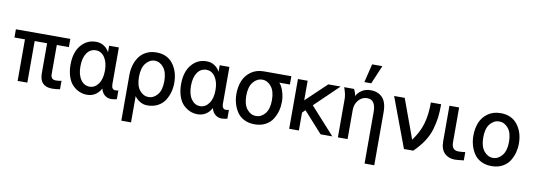

<svg xmlns="http://www.w3.org/2000/svg" viewBox="-74 -1356 5816 2093"><g transform="rotate(10 2834.0 -309.5)"><path d="M14.6 -460V-550.8H617.2V-460H483.4V-136.7Q483.4 -77.1 540 -77.1Q573.2 -77.1 601.6 -84V9.8Q550.8 17.6 514.6 17.6Q376 17.6 376 -127.9V-460H238.3V0H130.9V-460Z M668 -275.4Q668 -411.1 733.4 -489.7Q798.8 -568.4 900.4 -568.4Q953.1 -568.4 991.2 -541.5Q1029.3 -514.6 1046.9 -477.5V-550.8H1154.3V-144.5Q1154.3 -113.3 1165.5 -98.6Q1176.8 -84 1193.4 -84Q1210.9 -84 1230.5 -87.9V8.8Q1195.3 17.6 1167 17.6Q1127 17.6 1096.7 -7.3Q1066.4 -32.2 1054.7 -78.1Q1002 17.6 899.4 17.6Q856.4 17.6 816.9 1Q777.3 -15.6 743.2 -48.8Q709 -82 688.5 -140.6Q668 -199.2 668 -275.4ZM777.3 -275.4Q777.3 -181.6 815.4 -127.9Q853.5 -74.2 914.1 -74.2Q970.7 -74.2 1009.8 -127.9Q1048.8 -181.6 1048.8 -275.4Q1048.8 -365.2 1011.7 -420.9Q974.6 -476.6 914.1 -476.6Q851.6 -476.6 814.5 -422.9Q777.3 -369.1 777.3 -275.4Z M1566.4 -74.2Q1621.1 -74.2 1663.6 -124Q1706.1 -173.8 1706.1 -274.4Q1706.1 -373 1664.6 -424.8Q1623 -476.6 1566.4 -476.6Q1509.8 -476.6 1467.8 -424.8Q1425.8 -373 1425.8 -274.4Q1425.8 -174.8 1467.3 -124.5Q1508.8 -74.2 1566.4 -74.2ZM1319.3 230.5V-274.4Q1319.3 -333 1334.5 -384.8Q1349.6 -436.5 1379.4 -478Q1409.2 -519.5 1458 -543.9Q1506.8 -568.4 1569.3 -568.4Q1688.5 -568.4 1752.4 -483.9Q1816.4 -399.4 1816.4 -274.4Q1816.4 -221.7 1802.7 -171.9Q1789.1 -122.1 1761.2 -78.6Q1733.4 -35.2 1683.6 -8.8Q1633.8 17.6 1568.4 17.6Q1523.4 17.6 1485.8 -5.4Q1448.2 -28.3 1426.8 -60.5V230.5Z M1891.6 -275.4Q1891.6 -411.1 1957 -489.7Q2022.5 -568.4 2124 -568.4Q2176.8 -568.4 2214.8 -541.5Q2252.9 -514.6 2270.5 -477.5V-550.8H2377.9V-144.5Q2377.9 -113.3 2389.2 -98.6Q2400.4 -84 2417 -84Q2434.6 -84 2454.1 -87.9V8.8Q2418.9 17.6 2390.6 17.6Q2350.6 17.6 2320.3 -7.3Q2290 -32.2 2278.3 -78.1Q2225.6 17.6 2123 17.6Q2080.1 17.6 2040.5 1Q2001 -15.6 1966.8 -48.8Q1932.6 -82 1912.1 -140.6Q1891.6 -199.2 1891.6 -275.4ZM2001 -275.4Q2001 -181.6 2039.1 -127.9Q2077.1 -74.2 2137.7 -74.2Q2194.3 -74.2 2233.4 -127.9Q2272.5 -181.6 2272.5 -275.4Q2272.5 -365.2 2235.4 -420.9Q2198.2 -476.6 2137.7 -476.6Q2075.2 -476.6 2038.1 -422.9Q2001 -369.1 2001 -275.4Z M2503.9 -274.4Q2503.9 -354.5 2529.8 -418.9Q2555.7 -483.4 2614.3 -525.9Q2672.9 -568.4 2755.9 -568.4H3060.5V-476.6H2943.4Q2970.7 -448.2 2989.3 -391.6Q3007.8 -335 3007.8 -274.4Q3007.8 -223.6 2995.1 -175.8Q2982.4 -127.9 2954.6 -82.5Q2926.8 -37.1 2875.5 -9.8Q2824.2 17.6 2755.9 17.6Q2687.5 17.6 2636.7 -9.3Q2585.9 -36.1 2558.1 -80.6Q2530.3 -125 2517.1 -173.8Q2503.9 -222.7 2503.9 -274.4ZM2613.3 -274.4Q2613.3 -175.8 2655.3 -125Q2697.3 -74.2 2755.9 -74.2Q2813.5 -74.2 2855.5 -125Q2897.5 -175.8 2897.5 -274.4Q2897.5 -374 2855.5 -425.3Q2813.5 -476.6 2755.9 -476.6Q2698.2 -476.6 2655.8 -425.3Q2613.3 -374 2613.3 -274.4Z M3136.7 0V-550.8H3244.1V-334L3472.7 -550.8H3609.4L3345.7 -296.9L3614.3 0H3484.4L3276.4 -230.5L3244.1 -198.2V0Z M3648.4 -550.8H3756.8Q3775.4 -519.5 3782.2 -477.5H3783.2Q3801.8 -514.6 3842.3 -541.5Q3882.8 -568.4 3940.4 -568.4Q4020.5 -568.4 4069.8 -518.1Q4119.1 -467.8 4119.1 -354.5V230.5H4011.7V-339.8Q4011.7 -476.6 3917 -476.6Q3861.3 -476.6 3822.3 -432.1Q3783.2 -387.7 3783.2 -322.3V0H3675.8V-425.8Q3675.8 -477.5 3648.4 -550.8ZM3855.5 -643.6 3905.3 -848.6H4018.6L3931.6 -643.6Z M4201.2 -550.8H4318.4L4477.5 -116.2Q4547.9 -209 4578.1 -310.5Q4608.4 -412.1 4608.4 -550.8H4721.7Q4721.7 -467.8 4714.4 -406.7Q4707 -345.7 4686.5 -273.4Q4666 -201.2 4622.1 -133.8Q4578.1 -66.4 4509.8 0H4407.2Z M4813.5 -160.2V-550.8H4920.9V-166Q4920.9 -77.1 4995.1 -77.1Q5032.2 -77.1 5071.3 -83V8.8Q4992.2 17.6 4973.6 17.6Q4902.3 17.6 4857.9 -25.9Q4813.5 -69.3 4813.5 -160.2Z M5236.3 -275.4Q5236.3 -176.8 5278.3 -125Q5320.3 -73.2 5378.9 -73.2Q5436.5 -73.2 5479 -125Q5521.5 -176.8 5521.5 -275.4Q5521.5 -375 5479 -425.8Q5436.5 -476.6 5378.9 -476.6Q5321.3 -476.6 5278.8 -425.8Q5236.3 -375 5236.3 -275.4ZM5127 -275.4Q5127 -355.5 5152.8 -419.9Q5178.7 -484.4 5237.3 -526.4Q5295.9 -568.4 5378.9 -568.4Q5501 -568.4 5565.9 -483.9Q5630.9 -399.4 5630.9 -275.4Q5630.9 -224.6 5618.2 -176.3Q5605.5 -127.9 5577.6 -83Q5549.8 -38.1 5498.5 -10.3Q5447.3 17.6 5378.9 17.6Q5310.5 17.6 5259.8 -9.3Q5209 -36.1 5181.2 -80.6Q5153.3 -125 5140.1 -173.8Q5127 -222.7 5127 -275.4Z"/></g></svg>

Font: Gothic A1 SemiBold
Style: Regular
Weight: 600
Version: Version 2.50